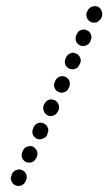

<svg xmlns="http://www.w3.org/2000/svg" viewBox="-20 -586 354 627"><path d="M15 -5Q15 0 17 5Q19 10 22 13Q25 17 30 19Q39 23 49 20Q59 16 63 7L65 3Q69 -7 66 -16Q62 -26 53 -30Q43 -35 34 -31Q24 -28 19 -18L18 -14Q16 -10 15 -5ZM52 -71Q56 -61 65 -57Q70 -55 75 -55Q80 -55 84 -56Q89 -58 92 -61Q96 -65 98 -69L100 -73Q104 -83 101 -92Q97 -102 88 -107Q79 -111 69 -107Q59 -104 55 -94L53 -90Q49 -81 52 -71ZM87 -147Q91 -138 100 -133Q110 -129 119 -133Q129 -136 134 -145L135 -150Q140 -159 136 -169Q133 -178 123 -183Q114 -187 104 -184Q94 -180 90 -171L88 -166Q84 -157 87 -147ZM123 -224Q126 -214 136 -209Q145 -205 155 -209Q164 -212 169 -222L171 -226Q173 -230 173 -235Q173 -240 171 -245Q170 -250 166 -253Q163 -257 158 -259Q149 -263 139 -260Q130 -256 125 -247L123 -243Q119 -233 123 -224ZM156 -309Q156 -304 158 -300Q160 -295 163 -291Q166 -288 171 -286Q180 -281 190 -285Q200 -288 204 -298L206 -302Q208 -306 208 -311Q208 -316 207 -321Q205 -326 202 -329Q198 -333 194 -335Q184 -339 175 -336Q165 -332 161 -323L159 -319Q157 -314 156 -309ZM193 -376Q197 -366 206 -362Q211 -360 216 -360Q221 -359 225 -361Q230 -363 234 -366Q237 -370 239 -374L241 -378Q246 -387 242 -397Q238 -407 229 -411Q224 -413 219 -414Q215 -414 210 -412Q205 -410 202 -407Q198 -404 196 -399L194 -395Q190 -386 193 -376ZM227 -462Q227 -457 228 -452Q230 -447 233 -444Q237 -440 241 -438Q251 -434 260 -437Q270 -441 275 -450L276 -454Q281 -464 277 -473Q274 -483 264 -487Q255 -492 245 -488Q235 -485 231 -475L229 -471Q227 -467 227 -462ZM262 -538Q262 -533 264 -528Q265 -524 269 -520Q272 -516 277 -514Q281 -512 286 -512Q291 -512 296 -513Q300 -515 304 -519Q308 -522 310 -526L312 -530Q316 -540 312 -550Q309 -559 300 -564Q295 -566 290 -566Q285 -566 280 -564Q276 -563 272 -559Q268 -556 266 -551L264 -547Q262 -543 262 -538Z"/></svg>

Font: FRB American Cursive Dotted Black
Style: Bold Italic
Weight: 900
Italic angle: -25°
Version: Version 2.0;Modular Font Editor K font №1